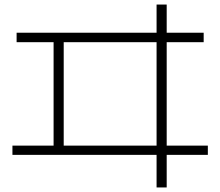

<svg xmlns="http://www.w3.org/2000/svg" viewBox="-20 -780 978 852"><path d="M674.8 -92.8H35.2V-133.8H217.8V-592.8H53.7V-634.8H674.8V-759.8H719.7V-634.8H883.8V-592.8H719.7V-133.8H902.3V-92.8H719.7V51.8H674.8ZM674.8 -133.8V-592.8H262.7V-133.8Z"/></svg>

Font: Pretendard JP ExtraLight
Style: Regular
Weight: 200
Designer: Base glyphs from Inter by Rasmus Andersson; Hangeul glyphs from Noto Sans CJK(Source Han Sans) by Jang Soo-young and Kan
Foundry: Kil Hyung-jin
Version: Version 1.309